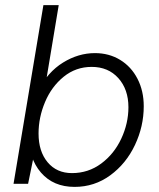

<svg xmlns="http://www.w3.org/2000/svg" viewBox="-20 -720 624 752"><path d="M150 -700H210L109 -93L90 0H33ZM543 -304Q543 -225 508.5 -152Q474 -79 412 -33.5Q350 12 272 12Q189 12 140.5 -44Q92 -100 92 -192Q92 -293 129.5 -365.5Q167 -438 227 -475Q287 -512 352 -512Q407 -512 450.5 -485.5Q494 -459 518.5 -411.5Q543 -364 543 -304ZM131 -197Q131 -127 166.5 -84.5Q202 -42 262 -42Q326 -42 376.5 -79.5Q427 -117 455 -177Q483 -237 483 -300Q483 -370 443.5 -414Q404 -458 339 -458Q277 -458 229.5 -419.5Q182 -381 156.5 -320.5Q131 -260 131 -197Z"/></svg>

Font: Oak Sans Light Italic
Style: Regular
Weight: 400
Italic angle: -9.5°
Foundry: Erik Kennedy, Walven
Version: Version 1.000;Glyphs 3.1.2 (3151)